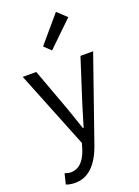

<svg xmlns="http://www.w3.org/2000/svg" viewBox="-199 -953 919 1269"><g transform="rotate(-20 260.5 -319.0)"><path d="M37 223 55 150Q80 159 96 159Q181 159 219 42L231 1L13 -543H108L219 -241Q257 -128 271 -89H276L322 -241L419 -543H508L303 45Q236 234 101 234Q64 234 37 223ZM208 -686 366 -872 431 -811 255 -641Z"/></g></svg>

Font: KaiGen Gothic CN Regular
Style: Regular
Weight: 400
Designer: Ryoko NISHIZUKA  (kana & ideographs); Paul D. Hunt (Latin, Greek & Cyrillic); Wenlong ZHANG  (bopomofo); Sandoll Communi
Foundry: Adobe Systems Incorporated
Version: Version 1.002.20150501